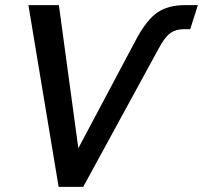

<svg xmlns="http://www.w3.org/2000/svg" viewBox="-20 -730 793 750"><path d="M209 0 91 -710H210L286 -151L514 -580Q553 -652 594.5 -681Q636 -710 703 -710H753L723 -616H698Q666 -616 644.5 -600Q623 -584 599 -539L305 0Z"/></svg>

Font: Raleway SemiBold
Style: Italic
Weight: 600
Italic angle: -12°
Designer: Matt McInerney, Pablo Impallari, Rodrigo Fuenzalida
Foundry: Matt McInerney, Pablo Impallari, Rodrigo Fuenzalida
Version: Version 4.026